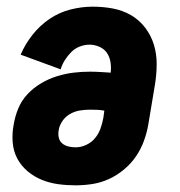

<svg xmlns="http://www.w3.org/2000/svg" viewBox="-20 -548 540 576"><path d="M207 8Q180 8 154.5 4.5Q129 1 105.5 -8.5Q82 -18 62.5 -34.5Q43 -51 31.5 -73Q20 -95 18 -121.5Q16 -148 21 -174Q25 -199 35 -223Q45 -247 63 -266Q81 -285 104 -298.5Q127 -312 151.5 -319.5Q176 -327 200.5 -330Q225 -333 250 -333Q265 -333 281 -332Q297 -331 312 -330Q314 -346 311.5 -361.5Q309 -377 301 -389Q293 -401 278.5 -407.5Q264 -414 249 -414Q234 -414 219.5 -408.5Q205 -403 194 -392Q183 -381 174.5 -367.5Q166 -354 162 -340L42 -384Q55 -415 77.5 -443.5Q100 -472 129 -491.5Q158 -511 191.5 -519.5Q225 -528 258 -528Q289 -528 318.5 -522.5Q348 -517 373 -502.5Q398 -488 415.5 -465Q433 -442 441.5 -414.5Q450 -387 450 -356.5Q450 -326 445 -295L425 -175Q421 -151 412 -126Q403 -101 388 -79Q373 -57 352 -39.5Q331 -22 307 -11Q283 0 257.5 4Q232 8 207 8ZM207 -106Q223 -106 239 -113.5Q255 -121 265.5 -134Q276 -147 281.5 -162.5Q287 -178 290 -194L293 -216Q283 -218 272 -218.5Q261 -219 250 -219Q235 -219 219.5 -216.5Q204 -214 190 -206Q176 -198 167 -184.5Q158 -171 156 -157Q154 -145 156.5 -134.5Q159 -124 167 -117.5Q175 -111 185.5 -108.5Q196 -106 207 -106Z"/></svg>

Font: Iosevka Term Curly Heavy
Style: Italic
Weight: 900
Italic angle: -9°
Designer: Belleve Invis
Foundry: Belleve Invis
Version: Version 32.3.0